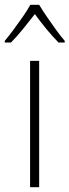

<svg xmlns="http://www.w3.org/2000/svg" viewBox="-44 -850 291 804"><path d="M120 -66H82V-595H120ZM120 -830Q133 -808 152.5 -779.5Q172 -751 192 -723.5Q212 -696 227 -679V-672H201Q176 -697 149.5 -729.5Q123 -762 102 -791Q80 -763 53.5 -730Q27 -697 2 -672H-24V-679Q-8 -698 12.5 -725.5Q33 -753 52 -780.5Q71 -808 83 -830Z"/></svg>

Font: Noto Sans Malayalam UI SemiCondensed ExtraLight
Style: Regular
Weight: 200
Width: 4
Designer: Jelle Bosma - Monotype Design Team
Foundry: Monotype Imaging Inc.
Version: Version 2.104; ttfautohint (v1.8.4.7-5d5b)